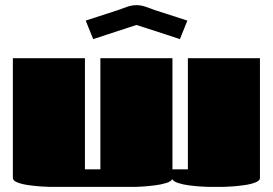

<svg xmlns="http://www.w3.org/2000/svg" viewBox="-20 -726 1060 746"><path d="M370 -500H650V-68H710V-500H990V-34Q990 -24 972 -17Q954 -10 928.5 -6.5Q903 -3 880.5 -1.5Q858 0 850 0H788Q778 0 757 -1.5Q736 -3 713 -6Q690 -9 672 -15Q654 -21 649 -30Q645 -21 626 -15Q607 -9 583 -6Q559 -3 538.5 -1.5Q518 0 510 0H170Q162 0 139.5 -1.5Q117 -3 91.5 -6.5Q66 -10 48 -17Q30 -24 30 -34V-500H310V-68H370ZM342 -574 313 -646 436 -686Q453 -692 472.5 -699Q492 -706 510 -706Q529 -706 548 -699Q567 -692 584 -686L708 -646L679 -574Q636 -588 594 -602Q552 -616 510 -629Z"/></svg>

Font: Gajraj One
Style: Regular
Weight: 400
Designer: Saurabh Sharma
Foundry: Saurabh Sharma
Version: Version 1.000